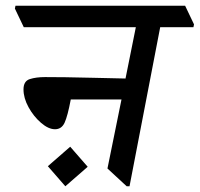

<svg xmlns="http://www.w3.org/2000/svg" viewBox="-20 -640 697 670"><path d="M655 -545H539L432 10H422L355 -52L404 -293H227Q216 -235 205.5 -212Q195 -189 172 -189Q149 -189 123 -211.5Q97 -234 79.5 -266Q62 -298 62 -328Q62 -357 84 -364Q106 -371 137 -371Q164 -371 208.5 -370.5Q253 -370 307.5 -368.5Q362 -367 418 -366L454 -545H63L32 -610L34 -620H626L657 -555ZM286 -58 208 10 147 -60 225 -128Z"/></svg>

Font: Tiro Devanagari Marathi
Style: Italic
Weight: 400
Italic angle: -11°
Designer: Devanagari: John Hudson & Fiona Ross, assisted by Paul Hanslow. Latin: John Hudson with Paul Hanslow, assisted by Kaja S
Foundry: Tiro Typeworks Ltd.
Version: Version 1.52